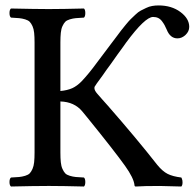

<svg xmlns="http://www.w3.org/2000/svg" viewBox="-20 -678 710 700"><path d="M384.8 -518.1Q390.1 -524.9 403.3 -542.5Q416.5 -560.1 421.6 -566.9Q426.8 -573.7 438.5 -587.9Q450.2 -602.1 456.5 -608.2Q462.9 -614.3 473.6 -624.5Q484.4 -634.8 492.9 -639.2Q501.5 -643.6 512.5 -648.9Q523.4 -654.3 534.7 -656.2Q545.9 -658.2 558.1 -658.2Q605.5 -658.2 637.7 -634.3Q669.9 -610.4 669.9 -580.1Q669.9 -563.5 656.5 -550.8Q643.1 -538.1 627 -538.1Q600.6 -538.1 587.9 -569.8Q583 -580.6 580.1 -586.2Q577.1 -591.8 571 -600.1Q564.9 -608.4 556.9 -612.3Q548.8 -616.2 538.1 -616.2Q508.8 -616.2 439.9 -522.9Q434.6 -515.1 424.1 -500.7Q413.6 -486.3 408.2 -479L384.8 -445.8Q368.7 -424.3 354 -402.8Q326.2 -365.2 324.7 -361.3Q324.2 -359.4 324.2 -356.9Q324.2 -348.1 335 -335.9Q341.3 -328.6 354 -314.2Q366.7 -299.8 373 -293Q478.5 -172.4 553.2 -77.1Q572.3 -53.7 590.8 -44.2Q609.4 -34.7 641.1 -30.8Q642.6 -29.3 645 -20Q647 -3.9 641.1 2Q627 1.5 601.1 1Q575.2 0.5 562 0Q503.9 0 475.1 2Q470.2 2 470.2 -3.9Q467.3 -29.3 436 -73.2Q398.4 -126 297.9 -250Q285.2 -264.6 279.8 -272Q251 -306.6 200.2 -308.1V-122.1Q200.2 -101.1 201.7 -86.7Q203.1 -72.3 207.8 -62Q212.4 -51.8 217.8 -46.1Q223.1 -40.5 234.4 -37.1Q245.6 -33.7 256.3 -32.7Q267.1 -31.7 286.1 -30.8Q291 -26.4 291 -14.4Q291 -2.4 286.1 2Q206.1 0 164.1 0H151.9Q106 0 20 2Q14.6 -2.4 14.6 -14.4Q14.6 -26.4 20 -30.8Q39.1 -31.7 49.8 -32.7Q60.5 -33.7 71.8 -37.1Q83 -40.5 88.4 -46.1Q93.8 -51.8 98.4 -62Q103 -72.3 104.5 -86.7Q106 -101.1 106 -122.1V-522.9Q106 -543.9 104.5 -558.3Q103 -572.8 98.4 -582.8Q93.8 -592.8 88.4 -598.4Q83 -604 71.8 -607.4Q60.5 -610.8 49.8 -611.8Q39.1 -612.8 20 -613.8Q14.6 -618.2 14.6 -630.4Q14.6 -642.6 20 -647Q109.9 -645 150.9 -645H164.1Q208 -645 286.1 -647Q291 -642.6 291 -630.4Q291 -618.2 286.1 -613.8Q267.1 -612.8 256.3 -611.8Q245.6 -610.8 234.4 -607.4Q223.1 -604 217.8 -598.4Q212.4 -592.8 207.8 -582.8Q203.1 -572.8 201.7 -558.3Q200.2 -543.9 200.2 -522.9V-346.2Q225.6 -348.6 243.2 -356.4Q260.7 -364.3 277.8 -381.8Q304.2 -409.7 333 -449.2Z"/></svg>

Font: Common Serif News
Style: Regular
Weight: 450
Designer: Philipp H. Poll, Khaled Hosny
Foundry: Stefan Peev, Context Ltd.
Version: Version 1.026